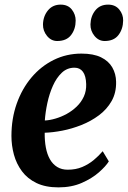

<svg xmlns="http://www.w3.org/2000/svg" viewBox="-20 -800 553 831"><path d="M451 -101.5Q438 -80.5 408.2 -54.2Q378.5 -28 334.2 -8.5Q290 11 233 11Q177 11 138 -7.8Q99 -26.5 75 -58.8Q51 -91 40.2 -130.8Q29.5 -170.5 29.5 -211.5Q29.5 -287 52.5 -351.8Q75.5 -416.5 116.5 -465Q157.5 -513.5 212.8 -540.8Q268 -568 332.5 -568Q384.5 -568 417.2 -552Q450 -536 466 -508.2Q482 -480.5 482.5 -446Q483.5 -398.5 463 -362.5Q442.5 -326.5 408.2 -301Q374 -275.5 332.5 -259Q291 -242.5 249.5 -234.5Q208 -226.5 173.5 -225.5Q173 -190.5 178.5 -161.2Q184 -132 196.2 -110.5Q208.5 -89 227.8 -77.2Q247 -65.5 273 -65.5Q308 -65.5 335.8 -77.2Q363.5 -89 385.5 -107.2Q407.5 -125.5 424.5 -145.5ZM302.5 -507Q270.5 -507 247.5 -485.2Q224.5 -463.5 209 -428.8Q193.5 -394 185 -354.2Q176.5 -314.5 174 -278.5Q195.5 -279.5 220.2 -286.8Q245 -294 268.8 -307Q292.5 -320 312 -338.8Q331.5 -357.5 342.8 -382Q354 -406.5 353 -436Q352 -471.5 339 -489.2Q326 -507 302.5 -507ZM227.5 -622.5Q201.5 -622.5 183.5 -644.5Q165.5 -666.5 166 -694.5Q167 -730 187.5 -755Q208 -780 242.5 -780Q274 -780 290.8 -758.8Q307.5 -737.5 307.5 -711Q307.5 -674.5 287.8 -648.5Q268 -622.5 227.5 -622.5ZM433 -622.5Q407 -622.5 389 -644.5Q371 -666.5 371.5 -694.5Q372.5 -730 392.5 -755Q412.5 -780 448 -780Q479 -780 496.2 -758.8Q513.5 -737.5 513 -711Q512.5 -674.5 492.8 -648.5Q473 -622.5 433 -622.5Z"/></svg>

Font: Merriweather 24pt
Style: Bold Italic
Weight: 700
Italic angle: -7.8°
Designer: Eben Sorkin
Foundry: Eben Sorkin
Version: Version 2.101